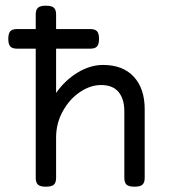

<svg xmlns="http://www.w3.org/2000/svg" viewBox="-20 -666 640 690"><path d="M500 -273.4V-26.9Q500 -9.8 491.9 -2.4Q483.9 4.9 463.9 4.9H462.9Q442.9 4.9 434.8 -2.4Q426.8 -9.8 426.8 -26.9V-266.1Q426.8 -310.1 406.2 -335.2Q385.7 -360.4 342.8 -360.4Q304.7 -360.4 267.1 -335Q229.5 -309.6 205.6 -266.1Q181.6 -222.7 181.6 -171.9V-26.9Q181.6 -9.8 173.6 -2.4Q165.5 4.9 145.5 4.9H144.5Q124.5 4.9 116.5 -2.4Q108.4 -9.8 108.4 -26.9V-491.2H40.5Q23.9 -491.2 16.8 -499.3Q9.8 -507.3 9.8 -526.4Q9.8 -545.4 16.8 -553.5Q23.9 -561.5 40.5 -561.5H108.4V-613.8Q108.4 -630.9 116.5 -638.2Q124.5 -645.5 144.5 -645.5H145.5Q165.5 -645.5 173.6 -638.2Q181.6 -630.9 181.6 -613.8V-561.5H305.2Q321.8 -561.5 328.9 -553.5Q335.9 -545.4 335.9 -526.4Q335.9 -507.3 328.9 -499.3Q321.8 -491.2 305.2 -491.2H181.6V-332Q213.9 -377.9 259 -405.3Q304.2 -432.6 350.1 -432.6Q421.9 -432.6 460.9 -390.1Q500 -347.7 500 -273.4Z"/></svg>

Font: Courier Prime Code
Style: Regular
Weight: 400
Designer: Alan Dague-Greene
Foundry: Quote-Unquote Apps
Version: Version 3.0318